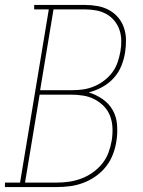

<svg xmlns="http://www.w3.org/2000/svg" viewBox="-57 -755 577 775"><path d="M-37 0V-18H24L140 -717H81V-735H287Q312 -735 337 -730.5Q362 -726 383 -714.5Q404 -703 419.5 -685Q435 -667 443 -644Q451 -621 451.5 -595.5Q452 -570 448 -544Q444 -517 433 -489.5Q422 -462 402 -440Q382 -418 355.5 -403.5Q329 -389 301 -382Q331 -373 357 -355Q383 -337 398 -310.5Q413 -284 415.5 -251Q418 -218 413 -186Q409 -159 399 -132.5Q389 -106 371.5 -83.5Q354 -61 330 -44Q306 -27 279.5 -17Q253 -7 226 -3.5Q199 0 172 0ZM105 -391H234Q256 -391 278 -394Q300 -397 322 -406Q344 -415 363 -429.5Q382 -444 396 -462.5Q410 -481 417.5 -503Q425 -525 429 -547Q433 -569 432.5 -592Q432 -615 425 -635Q418 -655 404.5 -671.5Q391 -688 372 -698.5Q353 -709 331 -713Q309 -717 287 -717H159ZM44 -18H172Q197 -18 221.5 -21.5Q246 -25 270.5 -34Q295 -43 317 -58.5Q339 -74 355.5 -94.5Q372 -115 381 -139.5Q390 -164 394 -188Q398 -213 397 -238.5Q396 -264 387.5 -286.5Q379 -309 362.5 -326Q346 -343 325 -354Q304 -365 279.5 -369Q255 -373 229 -373H103Z"/></svg>

Font: Iosevka Curly Slab ThObl
Style: Regular
Weight: 100
Italic angle: -9°
Monospace: yes
Designer: Belleve Invis
Foundry: Belleve Invis
Version: Version 11.0.0; ttfautohint (v1.8.3)